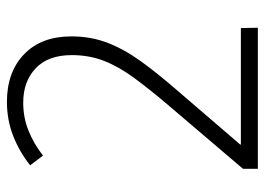

<svg xmlns="http://www.w3.org/2000/svg" viewBox="-125 -639 764 554"><g transform="rotate(-90 257.0 -362.0)"><path d="M454 0H47V-43L231 -259Q276 -312 308.5 -356Q341 -400 358 -443Q375 -486 375 -537Q375 -605 337 -641Q299 -677 238 -677Q195 -677 157.5 -662Q120 -647 85 -620L57 -657Q96 -688 142 -706Q188 -724 240 -724Q326 -724 377.5 -674.5Q429 -625 429 -538Q429 -481 410 -432.5Q391 -384 356.5 -336.5Q322 -289 276 -236L117 -51V-49H453Z"/></g></svg>

Font: Noto Sans Sinhala UI SemiCondensed Light
Style: Regular
Weight: 300
Width: 4
Designer: Jelle Bosma - Monotype Design Team
Foundry: Monotype Imaging Inc.
Version: Version 2.006; ttfautohint (v1.8.4.7-5d5b)